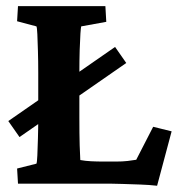

<svg xmlns="http://www.w3.org/2000/svg" viewBox="-20 -593 578 620"><path d="M487.3 6.8Q461.9 3.9 432.6 2.9Q403.3 2 376.5 1Q349.6 0 334 0H38.1L35.2 -48.8L97.7 -64.5Q99.6 -69.3 100.6 -91.3Q101.6 -113.3 102.5 -146Q103.5 -178.7 103.5 -214.8V-357.4Q103.5 -395.5 102.5 -428.2Q101.6 -460.9 100.6 -482.4Q99.6 -503.9 97.7 -507.8L35.2 -524.4L38.1 -573.2H320.3L323.2 -522.5L242.2 -507.8Q241.2 -504.9 239.7 -484.4Q238.3 -463.9 237.3 -431.2Q236.3 -398.4 236.3 -357.4V-214.8Q236.3 -158.2 237.3 -123.5Q238.3 -88.9 239.3 -76.2Q255.9 -73.2 273.9 -72.3Q292 -71.3 317.4 -71.3H354.5Q375 -71.3 392.1 -73.2Q409.2 -75.2 419.9 -77.1L474.6 -183.6L534.2 -168.9ZM43 -150.4 6.8 -202.1 351.6 -441.4 387.7 -389.6Z"/></svg>

Font: Crimson Pro ExtraLight
Style: Bold
Weight: 700
Version: Version 1.002